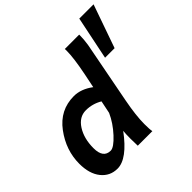

<svg xmlns="http://www.w3.org/2000/svg" viewBox="-215 -1046 1250 1250"><g transform="rotate(-45 410.5 -420.5)"><path d="M175.8 12.7Q106.9 12.7 64.2 -40.5Q21.5 -93.8 21.5 -186Q21.5 -310.1 100.6 -416.5Q179.7 -522.9 308.1 -522.9Q374 -522.9 438.5 -474.6L458.5 -572.3Q483.9 -698.2 483.9 -765.6L483.4 -781.2H615.7V-772Q615.7 -738.8 608.9 -693.4Q603.5 -661.1 526.4 -264.2Q503.9 -147 503.9 -69.3Q503.9 -19 508.3 0H374Q372.6 -45.4 372.6 -64.9Q372.6 -110.8 375.5 -135.7Q265.6 12.7 175.8 12.7ZM226.6 -101.6Q256.3 -101.6 310.1 -159.7Q363.8 -217.8 393.1 -283.2L411.1 -371.1Q358.4 -402.3 297.9 -402.3Q236.3 -402.3 197.5 -341.8Q158.7 -281.2 158.7 -192.4Q158.7 -101.6 226.6 -101.6ZM716.3 -555.7H628.4L689.9 -854.5H821.3Z"/></g></svg>

Font: Cadman
Style: Bold Italic
Weight: 700
Italic angle: -12°
Designer: Paul James MIller
Foundry: High-Logic / Made with FontCreator
Version: Version 2.114;March 28, 2021;FontCreator 13.0.0.2683 64-bit